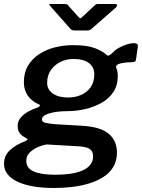

<svg xmlns="http://www.w3.org/2000/svg" viewBox="-52 -763 707 957"><path d="M219 174Q100 174 34 142Q-32 110 -32 53Q-32 12 -1.5 -15.5Q29 -43 73 -59Q83 -63 84.5 -67Q86 -71 78 -75Q57 -85 46.5 -99Q36 -113 36 -135Q36 -159 51.5 -177Q67 -195 90 -207.5Q113 -220 135 -227Q144 -231 146.5 -235.5Q149 -240 141 -243Q105 -259 86 -287Q67 -315 67 -353Q67 -401 87.5 -435.5Q108 -470 143 -493Q178 -516 222 -527Q266 -538 312 -538Q382 -538 421 -523Q460 -508 480 -489Q486 -483 494 -488Q502 -493 509 -500Q523 -515 541.5 -525Q560 -535 579.5 -541.5Q599 -548 614 -548Q625 -548 630.5 -544.5Q636 -541 635 -530L627 -474Q626 -461 621.5 -457Q617 -453 608 -453Q592 -453 577 -451.5Q562 -450 553 -448Q520 -441 528 -423Q531 -417 533 -407Q535 -397 535 -384Q535 -337 512.5 -303.5Q490 -270 452.5 -249.5Q415 -229 371.5 -219Q328 -209 284 -209Q276 -209 255.5 -208Q235 -207 212 -202.5Q189 -198 173 -189.5Q157 -181 157 -167Q157 -156 172.5 -151.5Q188 -147 222 -144L359 -136Q448 -131 489.5 -96.5Q531 -62 531 -3Q531 39 512.5 69.5Q494 100 462 120Q430 140 390 152Q350 164 305.5 169Q261 174 219 174ZM225 108Q265 108 299 103Q333 98 358.5 87Q384 76 398 58.5Q412 41 412 16Q412 -9 395 -20.5Q378 -32 336 -34L180 -43Q157 -39 134 -28.5Q111 -18 95 -1.5Q79 15 79 39Q79 75 116 91.5Q153 108 225 108ZM287 -277Q322 -277 351.5 -289.5Q381 -302 399.5 -328Q418 -354 418 -393Q418 -428 391.5 -448.5Q365 -469 314 -469Q279 -469 249.5 -454.5Q220 -440 201.5 -413.5Q183 -387 183 -350Q183 -317 211 -297Q239 -277 287 -277ZM422 -738Q428 -743 432.5 -743Q437 -743 444 -743H521Q530 -743 531.5 -738Q533 -733 525 -725L404 -619Q400 -615 395 -613Q390 -611 381 -611H320Q309 -611 303 -615.5Q297 -620 293 -626L200 -731Q195 -737 193.5 -740Q192 -743 200 -743H271Q279 -743 283.5 -740.5Q288 -738 291 -732L338 -680Q347 -669 351 -672.5Q355 -676 366 -686Z"/></svg>

Font: Libre Franklin Thin SemiBold
Style: Italic
Weight: 600
Italic angle: -8°
Version: Version 3.000